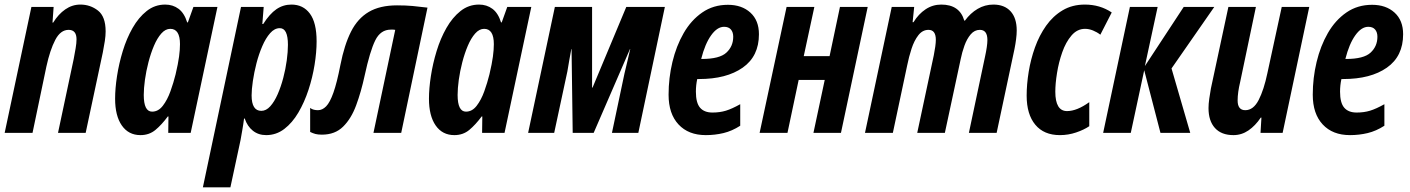

<svg xmlns="http://www.w3.org/2000/svg" viewBox="-27 -575 6102 831"><path d="M-6.8 0 108.9 -544.9H205.1L200.2 -477.1H203.1Q225.6 -513.7 255.6 -534.4Q285.6 -555.2 320.8 -555.2Q363.8 -555.2 397 -529.3Q430.2 -503.4 430.2 -439Q430.2 -420.9 426.8 -397.9Q423.3 -375 418 -348.1L343.8 0H224.1L292 -319.8Q296.4 -343.3 300.3 -365.7Q304.2 -388.2 304.2 -404.8Q304.2 -445.8 270 -445.8Q234.9 -445.8 212.2 -402.3Q189.5 -358.9 173.8 -287.1L113.8 0Z M581.1 9.8Q529.3 9.8 500.2 -32Q471.2 -73.7 471.2 -147.9Q471.2 -191.9 479.5 -245.8Q487.8 -299.8 504.4 -354.2Q521 -408.7 546.9 -454.1Q572.8 -499.5 607.9 -527.3Q643.1 -555.2 688 -555.2Q721.2 -555.2 745.8 -536.9Q770.5 -518.6 783.2 -478H786.1L810.1 -544.9H914.1L798.3 0H701.2L702.1 -70.8H699.2Q672.9 -35.2 645.8 -12.7Q618.7 9.8 581.1 9.8ZM631.3 -91.8Q658.2 -91.8 677.7 -117.2Q697.3 -142.6 710.7 -179.9Q724.1 -217.3 732.9 -252.9Q744.1 -300.3 748 -330.1Q752 -359.9 752 -383.8Q752 -450.2 710 -450.2Q689 -450.2 671.1 -429.9Q653.3 -409.7 639.4 -377Q625.5 -344.2 615.5 -305.7Q605.5 -267.1 600.3 -229.7Q595.2 -192.4 595.2 -164.1Q595.2 -91.8 631.3 -91.8Z M851.1 235.8 1016.1 -544.9H1114.3L1108.4 -471.2H1112.3Q1140.1 -515.1 1169.4 -535.2Q1198.7 -555.2 1234.4 -555.2Q1285.2 -555.2 1314.2 -516.1Q1343.3 -477.1 1343.3 -396Q1343.3 -349.1 1334.5 -294.4Q1325.7 -239.7 1308.1 -186Q1290.5 -132.3 1264.4 -87.9Q1238.3 -43.5 1203.4 -16.8Q1168.5 9.8 1125 9.8Q1091.3 9.8 1067.4 -9.3Q1043.5 -28.3 1032.2 -62H1029.3Q1025.9 -35.2 1021.5 -10.7Q1017.1 13.7 1014.2 30.8L970.2 235.8ZM1104 -95.2Q1125 -95.2 1142.8 -115Q1160.6 -134.8 1174.8 -167.2Q1189 -199.7 1199 -237.8Q1209 -275.9 1214.1 -313.5Q1219.2 -351.1 1219.2 -380.9Q1219.2 -453.1 1184.1 -453.1Q1161.1 -453.1 1142.1 -431.4Q1123 -409.7 1108.2 -375.2Q1093.3 -340.8 1083 -301Q1072.8 -261.2 1067.4 -224.4Q1062 -187.5 1062 -162.1Q1062 -95.2 1104 -95.2Z M1366.2 7.8Q1349.1 7.8 1338.4 4.9Q1327.6 2 1315.4 -3.9V-107.9Q1322.8 -102.1 1331.5 -100.1Q1340.3 -98.1 1349.1 -98.1Q1368.2 -98.1 1384.5 -114.7Q1400.9 -131.3 1416 -173.8Q1431.2 -216.3 1446.3 -293.9Q1463.4 -380.9 1492.2 -438Q1521 -495.1 1569.1 -523.4Q1617.2 -551.8 1691.4 -551.8Q1729.5 -551.8 1758.8 -549.1Q1788.1 -546.4 1823.2 -542L1709.5 0H1589.4L1683.6 -445.8Q1679.7 -446.8 1674.8 -446.8Q1669.9 -446.8 1664.6 -446.8Q1620.1 -446.8 1597.2 -400.4Q1574.2 -354 1551.3 -248Q1536.1 -177.7 1514.6 -119.6Q1493.2 -61.5 1458 -26.9Q1422.9 7.8 1366.2 7.8Z M1939.5 9.8Q1887.7 9.8 1858.6 -32Q1829.6 -73.7 1829.6 -147.9Q1829.6 -191.9 1837.9 -245.8Q1846.2 -299.8 1862.8 -354.2Q1879.4 -408.7 1905.3 -454.1Q1931.2 -499.5 1966.3 -527.3Q2001.5 -555.2 2046.4 -555.2Q2079.6 -555.2 2104.2 -536.9Q2128.9 -518.6 2141.6 -478H2144.5L2168.5 -544.9H2272.5L2156.7 0H2059.6L2060.5 -70.8H2057.6Q2031.2 -35.2 2004.2 -12.7Q1977.1 9.8 1939.5 9.8ZM1989.7 -91.8Q2016.6 -91.8 2036.1 -117.2Q2055.7 -142.6 2069.1 -179.9Q2082.5 -217.3 2091.3 -252.9Q2102.5 -300.3 2106.4 -330.1Q2110.4 -359.9 2110.4 -383.8Q2110.4 -450.2 2068.4 -450.2Q2047.4 -450.2 2029.5 -429.9Q2011.7 -409.7 1997.8 -377Q1983.9 -344.2 1973.9 -305.7Q1963.9 -267.1 1958.7 -229.7Q1953.6 -192.4 1953.6 -164.1Q1953.6 -91.8 1989.7 -91.8Z M2258.8 0 2374.5 -544.9H2535.6V-195.8H2537.6L2683.6 -544.9H2850.6L2735.8 0H2621.6L2675.8 -256.8Q2682.6 -284.2 2688.5 -310.1Q2694.3 -335.9 2700.7 -362.8H2699.7L2542.5 0H2451.7L2446.8 -362.8H2445.8Q2440.9 -338.4 2437 -314.9Q2433.1 -291.5 2428.7 -266.1L2371.6 0Z M3027.8 9.8Q2952.6 9.8 2909.7 -36.4Q2866.7 -82.5 2866.7 -165Q2866.7 -237.3 2883.3 -306.6Q2899.9 -376 2932.1 -431.9Q2964.4 -487.8 3012.5 -521Q3060.5 -554.2 3123.5 -554.2Q3183.6 -554.2 3220.7 -520.5Q3257.8 -486.8 3257.8 -426.8Q3257.8 -331.5 3187.5 -282.2Q3117.2 -232.9 2998.5 -232.9H2990.7Q2984.9 -206.1 2984.9 -178.2Q2984.9 -129.9 3002.9 -108.9Q3021 -87.9 3056.6 -87.9Q3088.4 -87.9 3114.7 -95.9Q3141.1 -104 3176.8 -124V-30.8Q3141.1 -7.8 3104.2 1Q3067.4 9.8 3027.8 9.8ZM3007.8 -319.8H3010.7Q3087.4 -319.8 3116.9 -347.2Q3146.5 -374.5 3146.5 -416Q3146.5 -435.5 3136.5 -447.3Q3126.5 -459 3106.9 -459Q3077.1 -459 3050.8 -422.1Q3024.4 -385.3 3007.8 -319.8Z M3260.7 0 3377.4 -544.9H3497.6L3451.7 -332H3563.5L3608.4 -544.9H3728.5L3612.8 0H3493.7L3542.5 -229H3429.7L3381.3 0Z M3716.8 0 3832.5 -544.9H3929.7L3922.9 -479H3926.8Q3948.2 -514.2 3979 -534.7Q4009.8 -555.2 4046.9 -555.2Q4126.5 -555.2 4146.5 -485.8H4149.4Q4172.9 -518.1 4204.3 -536.6Q4235.8 -555.2 4272.5 -555.2Q4320.3 -555.2 4346.9 -526.1Q4373.5 -497.1 4373.5 -442.9Q4373.5 -426.3 4370.8 -405.5Q4368.2 -384.8 4363.8 -362.8L4286.6 0H4166.5L4236.8 -332Q4241.2 -352.1 4243.9 -370.6Q4246.6 -389.2 4246.6 -401.9Q4246.6 -445.8 4213.9 -445.8Q4190.9 -445.8 4174.3 -426.3Q4157.7 -406.7 4147.2 -377.4Q4136.7 -348.1 4130.9 -318.8L4062.5 0H3942.9L4014.6 -335.9Q4018.6 -355.5 4021 -373.3Q4023.4 -391.1 4023.4 -402.8Q4023.4 -445.8 3991.7 -445.8Q3965.8 -445.8 3947.8 -422.6Q3929.7 -399.4 3918.2 -364Q3906.7 -328.6 3899.4 -292L3837.4 0Z M4560.5 9.8Q4491.2 9.8 4453.9 -35.2Q4416.5 -80.1 4416.5 -161.1Q4416.5 -210 4425.3 -264.2Q4434.1 -318.4 4452.6 -370.1Q4471.2 -421.9 4500.7 -463.6Q4530.3 -505.4 4572 -530.3Q4613.8 -555.2 4668.5 -555.2Q4733.9 -555.2 4784.7 -521L4735.4 -424.8Q4721.2 -436 4703.6 -443.1Q4686 -450.2 4669.4 -450.2Q4635.3 -450.2 4610.6 -421.4Q4585.9 -392.6 4570.6 -348.9Q4555.2 -305.2 4547.9 -259Q4540.5 -212.9 4540.5 -178.2Q4540.5 -94.2 4591.3 -94.2Q4633.8 -94.2 4687.5 -132.8V-28.8Q4664.6 -13.2 4630.6 -1.7Q4596.7 9.8 4560.5 9.8Z M4747.6 0 4863.3 -544.9H4983.4L4928.2 -289.1L5096.2 -544.9H5228.5L5043.5 -278.8L5124.5 0H4995.6L4925.3 -271L4867.2 0Z M5311.5 9.8Q5259.3 9.8 5231.4 -21Q5203.6 -51.8 5203.6 -106.9Q5203.6 -125 5206.8 -147.7Q5210 -170.4 5213.9 -191.9L5289.6 -544.9H5408.7L5340.8 -221.2Q5329.6 -174.8 5329.6 -140.1Q5329.6 -98.1 5362.8 -98.1Q5397.9 -98.1 5420.7 -142.3Q5443.4 -186.5 5458.5 -258.8L5520.5 -544.9H5639.6L5524.4 0H5428.7L5432.6 -65.9H5429.7Q5406.2 -30.8 5376.5 -10.5Q5346.7 9.8 5311.5 9.8Z M5815.9 9.8Q5740.7 9.8 5697.8 -36.4Q5654.8 -82.5 5654.8 -165Q5654.8 -237.3 5671.4 -306.6Q5688 -376 5720.2 -431.9Q5752.4 -487.8 5800.5 -521Q5848.6 -554.2 5911.6 -554.2Q5971.7 -554.2 6008.8 -520.5Q6045.9 -486.8 6045.9 -426.8Q6045.9 -331.5 5975.6 -282.2Q5905.3 -232.9 5786.6 -232.9H5778.8Q5772.9 -206.1 5772.9 -178.2Q5772.9 -129.9 5791 -108.9Q5809.1 -87.9 5844.7 -87.9Q5876.5 -87.9 5902.8 -95.9Q5929.2 -104 5964.8 -124V-30.8Q5929.2 -7.8 5892.3 1Q5855.5 9.8 5815.9 9.8ZM5795.9 -319.8H5798.8Q5875.5 -319.8 5905 -347.2Q5934.6 -374.5 5934.6 -416Q5934.6 -435.5 5924.6 -447.3Q5914.6 -459 5895 -459Q5865.2 -459 5838.9 -422.1Q5812.5 -385.3 5795.9 -319.8Z"/></svg>

Font: Open Sans Condensed
Style: Bold Italic
Weight: 700
Width: 3
Italic angle: -12°
Designer: Monotype Design Team
Foundry: Monotype Imaging Inc.
Version: Version 3.003; ttfautohint (v1.8.4)